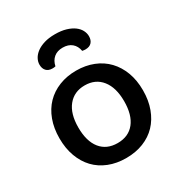

<svg xmlns="http://www.w3.org/2000/svg" viewBox="-165 -810 893 944"><g transform="rotate(-30 281.0 -337.5)"><path d="M518 -234Q518 -177 501 -131Q484 -85 453.5 -53Q423 -21 379 -3.5Q335 14 281 14Q227 14 183 -3.5Q139 -21 108.5 -53Q78 -85 61 -131Q44 -177 44 -234Q44 -291 61 -337Q78 -383 109 -415Q140 -447 184 -464.5Q228 -482 281 -482Q334 -482 378 -464.5Q422 -447 453 -414.5Q484 -382 501 -336.5Q518 -291 518 -234ZM281 -398Q221 -398 186 -355Q151 -312 151 -234Q151 -156 185 -113.5Q219 -71 281 -71Q343 -71 377 -113.5Q411 -156 411 -234Q411 -311 376.5 -354.5Q342 -398 281 -398ZM280 -613Q249 -613 229.5 -596.5Q210 -580 204 -551Q200 -550 196 -549.5Q192 -549 187 -549Q164 -549 152 -562Q140 -575 140 -597Q140 -614 149 -630.5Q158 -647 175.5 -660Q193 -673 219 -681Q245 -689 280 -689Q316 -689 342.5 -681Q369 -673 386.5 -660Q404 -647 412.5 -630.5Q421 -614 421 -597Q421 -575 409 -562Q397 -549 374 -549Q366 -549 356 -551Q351 -580 331.5 -596.5Q312 -613 280 -613Z"/></g></svg>

Font: Baloo Chettan 2 Medium
Style: Regular
Weight: 500
Designer: Maithili Shingre, Unnati Kotecha and Ek Type
Foundry: Ek Type
Version: Version 1.640;hotconv 1.0.111;makeotfexe 2.5.65597; ttfautoh